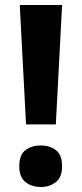

<svg xmlns="http://www.w3.org/2000/svg" viewBox="-20 -734 326 767"><path d="M203 -237H84L59 -714H228ZM57 -70Q57 -116 82 -134.5Q107 -153 143 -153Q178 -153 203 -134.5Q228 -116 228 -70Q228 -26 203 -6.5Q178 13 143 13Q107 13 82 -6.5Q57 -26 57 -70Z"/></svg>

Font: Noto Sans Myanmar
Style: Bold
Weight: 700
Designer: Monotype Design Team
Foundry: Monotype Imaging Inc.
Version: Version 2.107; ttfautohint (v1.8.4.7-5d5b)